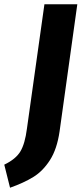

<svg xmlns="http://www.w3.org/2000/svg" viewBox="-77 -713 382 899"><path d="M202 -98Q190 -15 157 36.5Q124 88 79.5 115.5Q35 143 -30 166L-57 58Q-3 32 18.5 -4Q40 -40 49 -110L131 -693H285Z"/></svg>

Font: Fira Sans Extra Condensed
Style: Bold Italic
Weight: 700
Width: 3
Italic angle: -8°
Designer: Carrois Corporate & Edenspiekermann AG
Foundry: Carrois Corporate GbR & Edenspiekermann AG
Version: Version 4.203